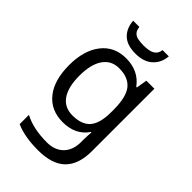

<svg xmlns="http://www.w3.org/2000/svg" viewBox="-285 -842 1184 1184"><g transform="rotate(45 307.5 -250.0)"><path d="M275 -546Q328 -546 370.5 -526Q413 -506 443 -465H448L460 -536H530V9Q530 124 471.5 182Q413 240 290 240Q232 240 183.5 231.5Q135 223 97 206V125Q176 167 295 167Q364 167 403.5 126.5Q443 86 443 16V-5Q443 -17 444 -39.5Q445 -62 446 -71H442Q414 -30 372.5 -10Q331 10 276 10Q172 10 113.5 -63Q55 -136 55 -267Q55 -395 113.5 -470.5Q172 -546 275 -546ZM287 -472Q220 -472 183 -418.5Q146 -365 146 -266Q146 -167 182.5 -114.5Q219 -62 289 -62Q370 -62 407 -105.5Q444 -149 444 -246V-267Q444 -377 406 -424.5Q368 -472 287 -472ZM452 -740Q447 -680 406.5 -643Q366 -606 294 -606Q220 -606 182.5 -642.5Q145 -679 141 -740H195Q198 -713 210.5 -699.5Q223 -686 244.5 -681.5Q266 -677 296 -677Q322 -677 343.5 -682Q365 -687 379.5 -700.5Q394 -714 397 -740Z"/></g></svg>

Font: Noto Sans Kawi
Style: Regular
Weight: 400
Designer: Fadhl Haqq
Version: Version 1.000